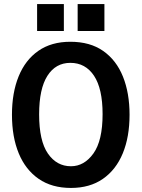

<svg xmlns="http://www.w3.org/2000/svg" viewBox="-20 -915 698 947"><path d="M330 12Q235.5 12 170.8 -32.8Q106 -77.5 72.5 -158.5Q39 -239.5 39 -349Q39 -457.5 72 -538.5Q105 -619.5 169.2 -664.2Q233.5 -709 327 -709Q424.5 -709 489.2 -663.5Q554 -618 586.5 -537Q619 -456 619 -349Q619 -239.5 585.5 -158.5Q552 -77.5 487.5 -32.8Q423 12 330 12ZM330 -95Q395.5 -95 440.8 -158.2Q486 -221.5 486 -352Q486 -477.5 443.8 -541.2Q401.5 -605 327 -605Q254.5 -605 213.8 -541Q173 -477 173 -351Q173 -220.5 216.2 -157.8Q259.5 -95 330 -95ZM363 -762V-895H495V-762ZM163 -762V-895H295V-762Z"/></svg>

Font: Alatsi
Style: Regular
Weight: 400
Designer: Spyros Zevelakis, Eben Sorkin
Foundry: www.sorkintype.com
Version: Version 1.008; ttfautohint (v1.8.4.7-5d5b)